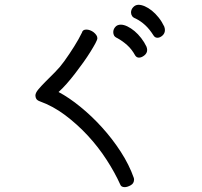

<svg xmlns="http://www.w3.org/2000/svg" viewBox="-20 -645 845 802"><path d="M322.3 -508.8Q325.2 -521.5 340.8 -521.5Q347.7 -521.5 356 -518.6Q364.3 -515.6 371.1 -510.3Q377.9 -504.9 382.3 -498.5Q386.7 -492.2 386.7 -485.4Q386.7 -479.5 378.9 -464.8Q371.1 -450.2 358.4 -429.7Q345.7 -409.2 329.1 -385.7Q312.5 -362.3 294.4 -338.9Q276.4 -315.4 258.3 -294.9Q240.2 -274.4 224.6 -260.7Q268.6 -237.3 315.9 -198.7Q363.3 -160.2 406.2 -112.8Q449.2 -65.4 484.4 -11.2Q519.5 43 539.1 98.6Q539.1 100.6 539.6 101.6Q540 102.5 540 104.5Q540 121.1 525.9 128.9Q511.7 136.7 501 136.7Q486.3 136.7 482.4 126Q460 76.2 425.3 22.5Q390.6 -31.2 346.7 -78.6Q302.7 -126 252 -164.1Q201.2 -202.1 146.5 -221.7Q135.7 -225.6 131.8 -231.9Q127.9 -238.3 127.9 -246.1Q127.9 -256.8 140.1 -271.5Q152.3 -286.1 170.4 -304.2Q188.5 -322.3 209.5 -343.3Q230.5 -364.3 248 -388.7Q270.5 -419.9 290 -451.2Q309.6 -482.4 322.3 -508.8ZM470.7 -485.4Q460 -490.2 456.5 -496.6Q453.1 -502.9 453.1 -510.7Q453.1 -522.5 461.4 -532.2Q469.7 -542 484.4 -542Q497.1 -542 512.2 -534.7Q527.3 -527.3 542 -515.1Q556.6 -502.9 569.8 -485.8Q583 -468.8 591.8 -450.2Q594.7 -442.4 594.7 -436.5Q594.7 -422.9 583 -413.6Q571.3 -404.3 560.5 -404.3Q550.8 -404.3 544.9 -413.1Q530.3 -439.5 511.2 -456.5Q492.2 -473.6 470.7 -485.4ZM546.9 -567.4Q536.1 -571.3 531.7 -578.1Q527.3 -585 527.3 -592.8Q527.3 -605.5 536.6 -615.2Q545.9 -625 558.6 -625Q570.3 -625 585 -618.7Q599.6 -612.3 614.3 -600.6Q628.9 -588.9 642.6 -571.8Q656.2 -554.7 666 -534.2Q668.9 -526.4 668.9 -519.5Q668.9 -505.9 658.7 -496.6Q648.4 -487.3 637.7 -487.3Q627 -487.3 621.1 -497.1Q604.5 -523.4 586.4 -540Q568.4 -556.6 546.9 -567.4Z"/></svg>

Font: Hi Melody
Style: Regular
Weight: 400
Designer: YoonDesign Inc.
Foundry: YoonDesign Inc.
Version: Version 3.00